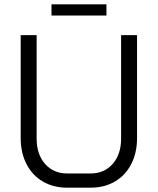

<svg xmlns="http://www.w3.org/2000/svg" viewBox="-20 -863 732 891"><path d="M76 -222V-700H150V-220Q150 -147 189 -102.5Q228 -58 292 -58H400Q464 -58 503 -102.5Q542 -147 542 -220V-700H616V-222Q616 -154 589 -101.5Q562 -49 513 -20.5Q464 8 400 8H292Q228 8 179 -20.5Q130 -49 103 -101.5Q76 -154 76 -222ZM219 -843H474V-791H219Z"/></svg>

Font: Stavian Regular
Style: Regular
Weight: 400
Version: Version 1.000; ttfautohint (v1.6)